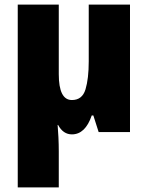

<svg xmlns="http://www.w3.org/2000/svg" viewBox="-20 -573 642 833"><path d="M365 -553V-307Q365 -232 351 -185.5Q337 -139 292 -139Q235 -139 235 -251V-553H57V240H235V84Q235 54 233.5 22.5Q232 -9 230 -31H232Q254 10 292 10Q350 10 378 -72H385L408 0H544V-553Z"/></svg>

Font: Noto Sans UI SemiCondensed Black
Style: Regular
Weight: 900
Width: 4
Designer: Monotype Design Team
Foundry: Monotype Imaging Inc.
Version: 1.001